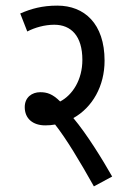

<svg xmlns="http://www.w3.org/2000/svg" viewBox="-20 -652 451 683"><path d="M379 -24C345 -84 289 -175 241 -232C309 -270 352 -346 352 -436C352 -568 280 -632 184 -632C130 -632 91 -621 52 -604L77 -540C104 -554 139 -564 173 -564C233 -564 273 -524 273 -439C273 -368 238 -314 194 -291C167 -318 147 -324 123 -324C94 -324 68 -306 68 -271C68 -230 97 -206 141 -206C153 -206 165 -207 176 -209C216 -158 263 -80 314 11Z"/></svg>

Font: Noto Sans Devanagari UI ExtraCondensed
Style: Regular
Weight: 400
Width: 2
Designer: Jelle Bosma - Monotype Design Team
Foundry: Monotype Imaging Inc.
Version: Version 2.003